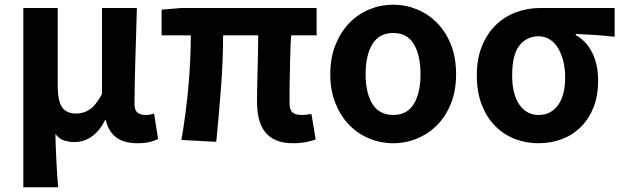

<svg xmlns="http://www.w3.org/2000/svg" viewBox="-20 -594 2642 815"><path d="M79 -560H225V-229Q225 -166 243.5 -139Q262 -112 303 -112Q335 -112 361 -129.5Q387 -147 413 -195V-560H561Q560 -509 558 -453.5Q556 -398 554.5 -344Q553 -290 552 -240.5Q551 -191 551 -152Q551 -126 563.5 -116Q576 -106 599 -106Q616 -106 634 -112L651 -4Q635 4 614.5 9Q594 14 562 14Q452 14 429 -84H426Q403 -38 369.5 -14.5Q336 9 296 9Q273 9 252.5 2.5Q232 -4 215 -25Q216 9 217 37.5Q218 66 219.5 92Q221 118 222.5 144.5Q224 171 227 201H79Z M666 -553 749 -560H1324V-444H1216Q1213 -404 1212 -359Q1211 -314 1210 -273.5Q1209 -233 1209 -201.5Q1209 -170 1209 -157Q1209 -128 1221.5 -117Q1234 -106 1260 -106Q1268 -106 1278.5 -107Q1289 -108 1302 -110L1320 -2Q1304 4 1280 9Q1256 14 1224 14Q1181 14 1152 1.5Q1123 -11 1105 -34Q1087 -57 1079 -90Q1071 -123 1071 -164Q1071 -179 1071.5 -210.5Q1072 -242 1073 -281Q1074 -320 1075 -363Q1076 -406 1076 -444H927Q927 -338 918 -221Q909 -104 898 8L750 0Q770 -115 780 -229.5Q790 -344 790 -444H666Z M1649 14Q1596 14 1547.5 -6Q1499 -26 1462.5 -63.5Q1426 -101 1404 -155.5Q1382 -210 1382 -279Q1382 -349 1404 -403.5Q1426 -458 1462.5 -496Q1499 -534 1547.5 -554Q1596 -574 1649 -574Q1702 -574 1750.5 -554Q1799 -534 1836 -496Q1873 -458 1894.5 -403.5Q1916 -349 1916 -279Q1916 -210 1894.5 -155.5Q1873 -101 1836 -63.5Q1799 -26 1750.5 -6Q1702 14 1649 14ZM1649 -106Q1708 -106 1736.5 -152.5Q1765 -199 1765 -279Q1765 -360 1736.5 -407Q1708 -454 1649 -454Q1590 -454 1561 -407Q1532 -360 1532 -279Q1532 -199 1561 -152.5Q1590 -106 1649 -106Z M2265 14Q2211 14 2163.5 -5Q2116 -24 2080.5 -60.5Q2045 -97 2024.5 -150.5Q2004 -204 2004 -274Q2004 -346 2026.5 -400Q2049 -454 2086.5 -489.5Q2124 -525 2172 -542.5Q2220 -560 2272 -560H2589V-438Q2542 -443 2505.5 -445.5Q2469 -448 2424 -450V-445Q2469 -420 2494 -370Q2519 -320 2519 -251Q2519 -189 2500 -140Q2481 -91 2447 -56.5Q2413 -22 2366.5 -4Q2320 14 2265 14ZM2266 -106Q2319 -106 2349 -148Q2379 -190 2379 -265Q2379 -301 2371.5 -332.5Q2364 -364 2350 -388Q2336 -412 2314.5 -426Q2293 -440 2266 -440Q2216 -440 2185 -401Q2154 -362 2154 -274Q2154 -194 2184.5 -150Q2215 -106 2266 -106Z"/></svg>

Font: Kinto Sans
Style: Bold
Weight: 700
Designer: Authors: Ryoko NISHIZUKA  (kana & ideographs); Paul D. Hunt (Latin, Greek & Cyrillic); Wenlong ZHANG  (bopomofo); Sandol
Foundry: Adobe Systems Incorporated, ookami Inc.
Version: Version 0.001